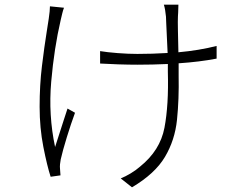

<svg xmlns="http://www.w3.org/2000/svg" viewBox="-20 -767 1040 819"><path d="M193 -740 253 -734Q249 -724 245.5 -709.5Q242 -695 239 -682Q211 -562 198.5 -419Q186 -276 215 -140Q231 -191 252 -255Q260 -280 268 -304L300 -286Q283 -240 265 -181.5Q247 -123 239 -87Q237 -77 236 -66.5Q235 -56 236 -47Q236 -40 237 -33Q238 -26 238 -19L196 -13Q181 -59 165 -140Q149 -221 149 -312Q149 -404 159 -486Q169 -568 179 -630Q184 -662 188 -688Q193 -722 193 -740ZM904 -571V-517Q831 -503 742 -497V-471Q742 -458 742 -446Q744 -343 735 -256Q726 -169 683.5 -97.5Q641 -26 543 32L495 -6Q515 -14 537.5 -27.5Q560 -41 577 -56Q663 -125 681.5 -222Q700 -319 696 -461Q696 -466 696 -471V-494Q630 -491 566 -491Q530 -491 483.5 -492.5Q437 -494 407 -496V-549Q437 -544 482 -540.5Q527 -537 566 -537Q629 -537 695 -541Q692 -614 689 -670Q688 -688 688 -696Q685 -728 679 -747H741Q740 -733 740 -714Q739 -706 739 -697Q738 -680 739 -635.5Q740 -591 741 -544Q829 -552 904 -571Z"/></svg>

Font: LXGW 975 Gothic SC 200W
Style: Regular
Weight: 200
Version: Version 2.01;February 25, 2021